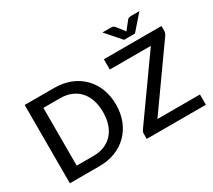

<svg xmlns="http://www.w3.org/2000/svg" viewBox="-163 -1220 1699 1529"><g transform="rotate(-30 686.5 -455.0)"><path d="M717.5 -360Q717.5 -280 691.5 -213.8Q665.5 -147.5 618.2 -100Q571 -52.5 504.8 -26.2Q438.5 0 357.5 0H85.5V-720H357.5Q438.5 -720 504.8 -693.8Q571 -667.5 618.2 -620Q665.5 -572.5 691.5 -506.2Q717.5 -440 717.5 -360ZM598 -360Q598 -422 581.2 -471.5Q564.5 -521 533.2 -555Q502 -589 457.5 -607.2Q413 -625.5 357.5 -625.5H203V-94.5H357.5Q413 -94.5 457.5 -112.5Q502 -130.5 533.2 -164.8Q564.5 -199 581.2 -248.2Q598 -297.5 598 -360ZM1343.5 -676.5Q1343.5 -666.5 1340.2 -657Q1337 -647.5 1331.5 -639L945 -94.5H1336V0H792V-46Q792 -55.5 795 -63.8Q798 -72 803 -79.5L1191 -625.5H813.5V-720H1343.5ZM1250.5 -910.5 1130.5 -773.5H1030.5L910.5 -910.5H988.5Q995 -910.5 1004.8 -908.5Q1014.5 -906.5 1021.5 -897L1074 -831Q1078 -825.5 1080.5 -821Q1083 -825.5 1087 -831L1139 -896.5Q1146.5 -906.5 1156 -908.5Q1165.5 -910.5 1172.5 -910.5Z"/></g></svg>

Font: Lato SemiBold
Style: Regular
Weight: 600
Designer: Lukasz Dziedzic with Adam Twardoch and Botio Nikoltchev
Foundry: tyPoland Lukasz Dziedzic
Version: Version 2.015; 2015-08-06; http://www.latofonts.com/